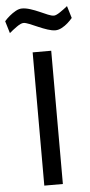

<svg xmlns="http://www.w3.org/2000/svg" viewBox="-110 -954 465 989"><g transform="rotate(-5 122.5 -459.5)"><path d="M78 0V-689H174V0ZM205 -792Q188 -792 165 -799.5Q142 -807 118 -817.5Q94 -828 74.5 -836Q55 -844 44 -844Q31 -844 8.5 -828Q-14 -812 -30 -798L-49 -861Q-38 -874 -22.5 -887Q-7 -900 10 -909.5Q27 -919 43 -919Q62 -919 85.5 -911.5Q109 -904 131.5 -894Q154 -884 173 -876Q192 -868 204 -868Q215 -868 236.5 -882.5Q258 -897 275 -911L294 -848Q284 -836 269.5 -823Q255 -810 238 -801Q221 -792 205 -792Z"/></g></svg>

Font: Cairo Play SemiBold
Style: Regular
Weight: 600
Designer: Mohamed Gaber, Accademia di Belle Arti di Urbino
Foundry: Kief Type Foundry, Accademia di Belle Arti di Urbino
Version: Version 3.130;gftools[0.9.24]